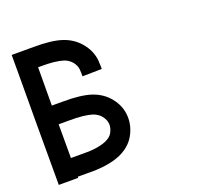

<svg xmlns="http://www.w3.org/2000/svg" viewBox="-136 -957 1179 1118"><g transform="rotate(-20 453.5 -398.5)"><path d="M164 -119H228Q325 -116 381 -139Q414 -153 427 -175Q459 -232 420 -280Q404 -301 372 -313Q321 -329 230 -328H164V-121ZM46 -801H48H53H72H118H180Q292 -802 356 -780.5Q420 -759 461 -709Q504 -657 509 -593V-589V-582Q510 -575 510 -567V-552V-545L390 -543V-550V-565Q390 -573 389 -580V-585Q387 -610 368 -634Q348 -657 321 -666Q272 -682 181 -681H165V-674Q164 -563 164 -444H230Q342 -445 406 -424Q470 -403 511 -353Q553 -301 557 -238.5Q561 -176 528 -118Q496 -62 426 -32Q348 0 225 -3H164V4H44V-5V-30V-121V-398Q44 -549 45 -675V-766V-791V-800H46Z"/></g></svg>

Font: FoundationLogo
Style: Medium
Weight: 500
Version: Version 0.3